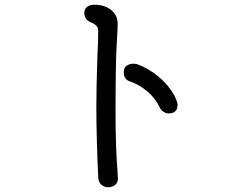

<svg xmlns="http://www.w3.org/2000/svg" viewBox="-20 -788 1040 811"><path d="M395 -38Q387 -200 387 -342Q387 -416 391 -536L392 -564Q395 -620 395 -661Q395 -672 385 -681Q375 -690 361 -695Q350 -700 343 -710Q336 -720 336 -733Q336 -750 348 -759Q360 -768 377 -768Q423 -768 450 -745.5Q477 -723 477 -688Q477 -663 474 -621L472 -583Q468 -496 468 -326Q468 -157 477 -55Q478 -45 478 -32Q478 -17 466.5 -7Q455 3 437 3Q421 3 408.5 -7.5Q396 -18 395 -38ZM655 -334Q636 -374 601 -403Q566 -432 529 -444Q515 -449 509 -458Q503 -467 503 -483Q503 -501 514 -509.5Q525 -518 542 -519Q549 -519 559 -517Q608 -499 649.5 -464.5Q691 -430 717 -384Q721 -376 725.5 -364Q730 -352 730 -346Q730 -309 692 -309Q681 -309 670.5 -316Q660 -323 655 -334Z"/></svg>

Font: Tsukimi Rounded Medium
Style: Regular
Weight: 500
Designer: Takashi Funayama
Foundry: Takashi Funayama
Version: Version 1.032; ttfautohint (v1.8.3)